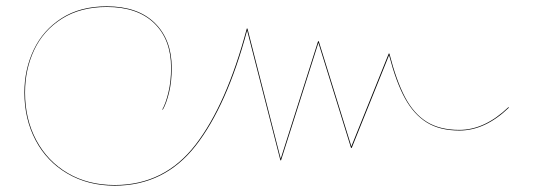

<svg xmlns="http://www.w3.org/2000/svg" viewBox="-20 -585 1763 606"><path d="M1586 -245Q1511 -173 1430 -173Q1368 -173 1327 -198.5Q1286 -224 1258 -275Q1230 -326 1208 -411L1090 -118H1088L985 -450L867 -79H865L760 -489Q696 -251 597.5 -125Q499 1 342 1Q258 1 193 -37Q128 -75 92.5 -142Q57 -209 57 -293Q57 -366 86.5 -428Q116 -490 174.5 -527.5Q233 -565 317 -565Q415 -565 468.5 -512.5Q522 -460 522 -371Q522 -327 513.5 -292.5Q505 -258 494 -239H492Q503 -258 511.5 -293Q520 -328 520 -371Q520 -460 467 -511.5Q414 -563 317 -563Q234 -563 175.5 -526Q117 -489 88 -427.5Q59 -366 59 -293Q59 -209 94.5 -142.5Q130 -76 194 -38.5Q258 -1 342 -1Q499 -1 597 -128Q695 -255 759 -495H761L866 -84L984 -455H986L1089 -123L1207 -416H1209Q1231 -330 1258.5 -278Q1286 -226 1327 -200.5Q1368 -175 1430 -175Q1510 -175 1585 -247Z"/></svg>

Font: FiraGO Two
Style: Regular
Weight: 100
Designer: bBox Type
Foundry: bBox Type GmbH
Version: Version 1.001